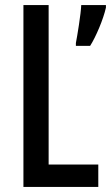

<svg xmlns="http://www.w3.org/2000/svg" viewBox="-20 -734 436 754"><path d="M72 0H366V-88H171V-714H72ZM396 -704V-714H299C298 -681 283 -590 278 -565V-554H334C357 -590 386 -659 396 -704Z"/></svg>

Font: Noto Sans Gurmukhi UI ExtraCondensed Medium
Style: Regular
Weight: 500
Width: 2
Designer: Jelle Bosma - Monotype Design Team
Foundry: Monotype Imaging Inc.
Version: Version 2.004